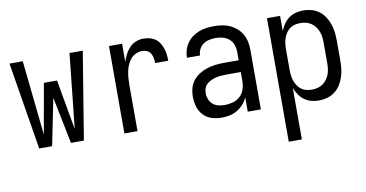

<svg xmlns="http://www.w3.org/2000/svg" viewBox="-72 -719 2145 1125"><g transform="rotate(-10 1000.0 -156.5)"><path d="M117 0 32 -520H111L158 -76L211 -374H289L342 -76L389 -520H468L383 0H306L250 -278L194 0Z M624 0V-520H702V-412Q709 -434 719.5 -455Q730 -476 746 -493Q762 -510 784 -519Q806 -528 829 -528Q848 -528 866.5 -523.5Q885 -519 900 -508.5Q915 -498 925 -482Q935 -466 941 -448.5Q947 -431 949 -412.5Q951 -394 951 -375H873Q873 -390 870.5 -404.5Q868 -419 860.5 -432Q853 -445 839.5 -451.5Q826 -458 811 -458Q791 -458 772.5 -449.5Q754 -441 741.5 -426Q729 -411 721 -392.5Q713 -374 709 -354.5Q705 -335 703.5 -315Q702 -295 702 -276V0Z M1202 8Q1172 8 1143 -1Q1114 -10 1093.5 -32Q1073 -54 1064.5 -83Q1056 -112 1056 -142Q1056 -167 1062.5 -192Q1069 -217 1085 -237Q1101 -257 1122.5 -270.5Q1144 -284 1168.5 -292Q1193 -300 1218 -303Q1243 -306 1269 -306H1358V-355Q1358 -376 1351 -397Q1344 -418 1328 -432Q1312 -446 1291 -452Q1270 -458 1249 -458Q1229 -458 1209.5 -454Q1190 -450 1174 -439Q1158 -428 1149 -410Q1140 -392 1140 -373H1062Q1062 -396 1068.5 -418Q1075 -440 1088 -459Q1101 -478 1119.5 -491.5Q1138 -505 1159 -513.5Q1180 -522 1203 -525Q1226 -528 1249 -528Q1273 -528 1297 -524.5Q1321 -521 1343 -511Q1365 -501 1383.5 -485Q1402 -469 1414 -448Q1426 -427 1431 -403Q1436 -379 1436 -355V0H1358V-86Q1349 -64 1332.5 -45.5Q1316 -27 1295 -14.5Q1274 -2 1250 3Q1226 8 1202 8ZM1232 -62Q1256 -62 1280.5 -68.5Q1305 -75 1323 -91.5Q1341 -108 1349.5 -131.5Q1358 -155 1358 -180V-236H1269Q1254 -236 1238.5 -234.5Q1223 -233 1208.5 -229.5Q1194 -226 1180 -219.5Q1166 -213 1155 -203Q1144 -193 1139 -178.5Q1134 -164 1134 -149Q1134 -131 1141 -113Q1148 -95 1162 -83Q1176 -71 1194.5 -66.5Q1213 -62 1232 -62Z M1564 215V-520H1642V-429Q1650 -450 1663 -469.5Q1676 -489 1694.5 -502.5Q1713 -516 1735.5 -522Q1758 -528 1781 -528Q1806 -528 1830.5 -521Q1855 -514 1875 -499Q1895 -484 1908.5 -463Q1922 -442 1930 -418.5Q1938 -395 1941 -370Q1944 -345 1944 -320V-200Q1944 -175 1941 -150Q1938 -125 1930 -101.5Q1922 -78 1908.5 -57Q1895 -36 1875 -21Q1855 -6 1830.5 1Q1806 8 1781 8Q1758 8 1735.5 2Q1713 -4 1694.5 -17.5Q1676 -31 1663 -50.5Q1650 -70 1642 -91V215ZM1751 -62Q1768 -62 1784.5 -66Q1801 -70 1815 -79.5Q1829 -89 1839.5 -103Q1850 -117 1856 -133Q1862 -149 1864 -166Q1866 -183 1866 -200V-320Q1866 -337 1864 -354Q1862 -371 1856 -387Q1850 -403 1839.5 -417Q1829 -431 1815 -440.5Q1801 -450 1784.5 -454Q1768 -458 1751 -458Q1734 -458 1717.5 -454Q1701 -450 1688 -440Q1675 -430 1665.5 -415.5Q1656 -401 1651 -385.5Q1646 -370 1644 -353.5Q1642 -337 1642 -320V-200Q1642 -183 1644 -166.5Q1646 -150 1651 -134.5Q1656 -119 1665.5 -104.5Q1675 -90 1688 -80Q1701 -70 1717.5 -66Q1734 -62 1751 -62Z"/></g></svg>

Font: Iosevka NFM
Style: Regular
Weight: 400
Monospace: yes
Designer: Belleve Invis
Foundry: Belleve Invis
Version: Version 29.0.4; ttfautohint (v1.8.4);Nerd Fonts 3.3.0